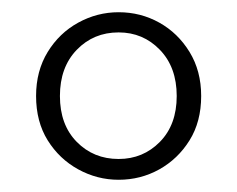

<svg xmlns="http://www.w3.org/2000/svg" viewBox="-20 -769 387 314"><path d="M174 -509Q214 -509 241.5 -537Q269 -565 269 -612Q269 -659 241.5 -687.5Q214 -716 174 -716Q133 -716 105.5 -687.5Q78 -659 78 -612Q78 -565 105.5 -537Q133 -509 174 -509ZM174 -475Q139 -475 108 -492Q77 -509 58 -539.5Q39 -570 39 -612Q39 -653 58 -684Q77 -715 108 -732Q139 -749 174 -749Q210 -749 240.5 -732Q271 -715 290 -684Q309 -653 309 -612Q309 -570 290 -539.5Q271 -509 240.5 -492Q210 -475 174 -475Z"/></svg>

Font: Noto Serif TC ExtraLight Medium
Style: Regular
Weight: 500
Version: Version 2.002-H1;hotconv 1.1.0;makeotfexe 2.6.0